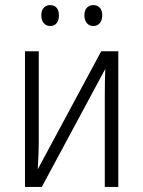

<svg xmlns="http://www.w3.org/2000/svg" viewBox="-20 -733 562 753"><path d="M132 -171Q132 -135 128 -69L377 -532H444V0H391V-354Q391 -430 393 -463L144 0H78V-532H132ZM177 -713Q193 -713 202 -702.5Q211 -692 211 -673Q211 -653 202 -642Q193 -631 177 -631Q161 -631 151.5 -642.5Q142 -654 142 -673Q142 -692 151.5 -702.5Q161 -713 177 -713ZM346 -713Q362 -713 371.5 -702.5Q381 -692 381 -673Q381 -654 371.5 -642.5Q362 -631 346 -631Q330 -631 320.5 -642.5Q311 -654 311 -673Q311 -692 320.5 -702.5Q330 -713 346 -713Z"/></svg>

Font: Noto Sans UI NarrowLight
Style: Regular
Weight: 300
Width: 4
Designer: Monotype Design Team
Foundry: Monotype Imaging Inc.
Version: Version 1.001